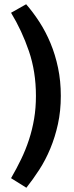

<svg xmlns="http://www.w3.org/2000/svg" viewBox="-20 -730 348 903"><path d="M103 -710Q136 -672 165.5 -626.5Q195 -581 217.5 -527Q240 -473 253 -411Q266 -349 266 -279Q266 -208 252.5 -146.5Q239 -85 216.5 -31Q194 23 164.5 68.5Q135 114 104 153L32 108Q58 63 79.5 18.5Q101 -26 116.5 -73.5Q132 -121 140.5 -171.5Q149 -222 149 -279Q149 -393 116 -489.5Q83 -586 32 -670Z"/></svg>

Font: Mukta Vaani
Style: Bold
Weight: 700
Designer: Noopur Datye, Girish Dalvi, Yashodeep Gholap, Pallavi Karambelkar
Foundry: Ek Type
Version: Version 2.538;PS 1.000;hotconv 16.6.51;makeotf.lib2.5.65220;